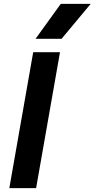

<svg xmlns="http://www.w3.org/2000/svg" viewBox="-20 -969 487 989"><path d="M151 -700H289L166 0H28ZM293 -949H447L297 -769H163Z"/></svg>

Font: Bai Jamjuree
Style: Bold Italic
Weight: 700
Italic angle: -10°
Designer: Katatrad Aksorn Co.,Ltd.
Foundry: Cadson Demak Co.,Ltd.
Version: Version 1.000; ttfautohint (v1.6)